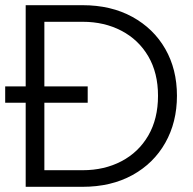

<svg xmlns="http://www.w3.org/2000/svg" viewBox="-20 -720 743 740"><path d="M79 0V-324H0V-387H79V-700H298Q408 -700 490 -655Q572 -610 617 -531.5Q662 -453 662 -351Q662 -249 617 -169.5Q572 -90 490 -45Q408 0 298 0ZM151 -64H299Q382 -64 448 -98.5Q514 -133 551.5 -197.5Q589 -262 589 -351Q589 -439 551.5 -503Q514 -567 448 -601.5Q382 -636 299 -636H151V-387H318V-324H151Z"/></svg>

Font: MuseoModerno Thin Light
Style: Regular
Weight: 300
Version: Version 1.003